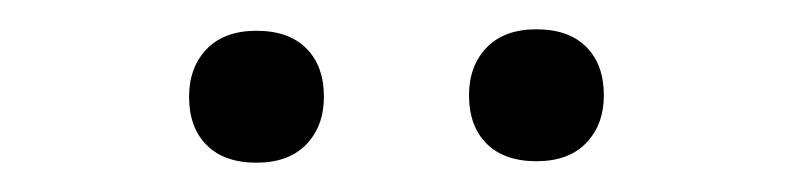

<svg xmlns="http://www.w3.org/2000/svg" viewBox="-20 -737 540 131"><path d="M346 -627Q324 -627 312 -639Q300 -651 300 -672Q300 -692 312 -704.5Q324 -717 346 -717Q368 -717 380 -705Q392 -693 392 -672Q392 -652 380 -639.5Q368 -627 346 -627ZM155 -626Q133 -626 121 -638Q109 -650 109 -671Q109 -691 121 -703.5Q133 -716 155 -716Q177 -716 189 -704Q201 -692 201 -671Q201 -651 189 -638.5Q177 -626 155 -626Z"/></svg>

Font: Lexend Mega ExtraLight
Style: Regular
Weight: 250
Version: Version 1.007